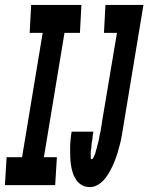

<svg xmlns="http://www.w3.org/2000/svg" viewBox="-52 -755 605 783"><path d="M315 8Q297 8 283 0.5Q269 -7 259.5 -20.5Q250 -34 245 -49.5Q240 -65 237.5 -81.5Q235 -98 234.5 -115Q234 -132 234 -149Q234 -166 235.5 -183Q237 -200 240 -218H329Q328 -214 327.5 -210.5Q327 -207 326.5 -203.5Q326 -200 325.5 -196.5Q325 -193 325 -189.5Q325 -186 324 -182.5Q323 -179 322.5 -175Q322 -171 321.5 -167.5Q321 -164 321 -160.5Q321 -157 320.5 -153.5Q320 -150 319.5 -146.5Q319 -143 318.5 -139.5Q318 -136 318 -132.5Q318 -129 318 -125.5Q318 -122 318 -118.5Q318 -115 318 -110.5Q318 -106 321 -106Q326 -106 328.5 -111.5Q331 -117 333.5 -122Q336 -127 337 -131.5Q338 -136 339.5 -141Q341 -146 342.5 -151Q344 -156 345 -161Q346 -166 347.5 -170.5Q349 -175 350 -180Q351 -185 352 -190Q353 -195 353.5 -199.5Q354 -204 355.5 -209Q357 -214 358 -219Q359 -224 359.5 -229Q360 -234 361 -239Q362 -244 363 -248.5Q364 -253 364 -258L425 -621H372L378 -735H533L451 -240Q448 -222 445 -204Q442 -186 437.5 -168Q433 -150 427.5 -132Q422 -114 415 -96.5Q408 -79 399 -62Q390 -45 378.5 -29.5Q367 -14 350 -3Q333 8 315 8ZM-32 0 -25 -114H38L122 -621H69L75 -735H280L274 -621H211L127 -114H180L173 0Z"/></svg>

Font: Iosevka SS18 Heavy
Style: Italic
Weight: 900
Italic angle: -9°
Monospace: yes
Designer: Belleve Invis
Foundry: Belleve Invis
Version: Version 25.1.1; ttfautohint (v1.8.4)